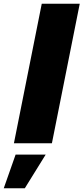

<svg xmlns="http://www.w3.org/2000/svg" viewBox="-62 -762 444 1021"><path d="M362 -742 214 0H12L160 -742ZM21 60H181L70 239H-42Z"/></svg>

Font: Gontserrat ExtraBold
Style: Italic
Weight: 800
Italic angle: -11.3°
Designer: Julieta Ulanovsky
Foundry: Julieta Ulanovsky
Version: Version 6.001